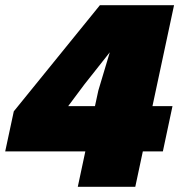

<svg xmlns="http://www.w3.org/2000/svg" viewBox="-28 -718 698 738"><path d="M300 -136H-8L25 -290L356 -698H641L558 -310H635L598 -136H521L492 0H271ZM337 -310 350 -370 394 -517 296 -393 234 -310Z"/></svg>

Font: Azeret Mono Black
Style: Italic
Weight: 900
Italic angle: -12°
Designer: Martin Vácha
Foundry: Displaay
Version: Version 1.000; Glyphs 3.0.3, build 3074